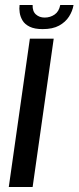

<svg xmlns="http://www.w3.org/2000/svg" viewBox="-20 -745 313 765"><path d="M15 0 99 -591H194L110 0ZM150 -629Q118 -629 98.5 -638.5Q79 -648 70 -663Q61 -678 58.5 -694.5Q56 -711 58 -725H110Q109 -700 123 -687.5Q137 -675 158 -675Q180 -675 197.5 -687Q215 -699 220 -725H273Q269 -701 255 -679Q241 -657 215.5 -643Q190 -629 150 -629Z"/></svg>

Font: Alumni Sans Thin SemiBold
Style: Italic
Weight: 600
Italic angle: -8°
Version: Version 1.016